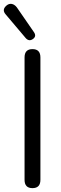

<svg xmlns="http://www.w3.org/2000/svg" viewBox="-39 -966 316 993"><path d="M94 -769 -10 -892Q-29 -914 -9 -934Q11 -954 34 -941Q42 -936 48 -928L137 -799Q151 -778 131 -764Q111 -750 94 -769ZM88 -36V-669Q88 -712 129 -712Q170 -712 170 -669V-36Q170 7 129 7Q88 7 88 -36Z"/></svg>

Font: Nunito
Style: Regular
Weight: 400
Designer: Vernon Adams
Foundry: Vernon Adams
Version: Version 3.602